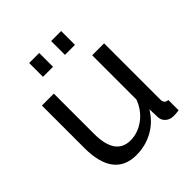

<svg xmlns="http://www.w3.org/2000/svg" viewBox="-200 -859 1002 1002"><g transform="rotate(-45 300.5 -358.0)"><path d="M176 -624V-726H250V-624ZM338 -624V-726H412V-624ZM232 10Q150 10 108 -45Q66 -100 66 -209V-522H154V-226Q154 -66 265 -66Q319 -66 366.5 -100.5Q414 -135 437 -195V-522H525V-108Q525 -77 553 -76V0Q538 2 529.5 2.5Q521 3 513 3Q487 3 469.5 -12.5Q452 -28 451 -51L449 -112Q414 -53 357 -21.5Q300 10 232 10Z"/></g></svg>

Font: Boldmen Medium
Style: Regular
Weight: 400
Designer: Matt McInerney, Pablo Impallari, Rodrigo Fuenzalida
Foundry: LIVING CONCEPT
Version: Version 1.000